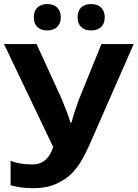

<svg xmlns="http://www.w3.org/2000/svg" viewBox="-20 -935 693 964"><path d="M33.2 -4.9V-127.4Q77.1 -109.4 141.1 -109.4Q164.6 -109.4 181.9 -116.2Q199.2 -123 213.4 -137.2Q234.9 -158.7 247.1 -196.8L0 -713.9H163.6L290.5 -436.5Q307.6 -394.5 317.1 -369.1Q326.7 -343.8 333.5 -319.8H338.9Q352.5 -371.6 377 -437.5L489.3 -713.9H651.4L431.2 -212.4Q396 -132.3 362.8 -89.6Q329.6 -46.9 284.2 -23.4Q230 9.8 147.9 9.8Q84 9.8 33.2 -4.9ZM369.6 -848.1Q369.6 -880.4 387.5 -897.5Q405.3 -914.6 437.5 -914.6Q469.7 -914.6 487.8 -896.7Q505.9 -878.9 505.9 -848.1Q505.9 -817.4 487.8 -799.8Q469.7 -782.2 437.5 -782.2Q405.3 -782.2 387.5 -799.6Q369.6 -816.9 369.6 -848.1ZM149.9 -848.1Q149.9 -879.9 167.7 -897.2Q185.5 -914.6 217.3 -914.6Q249 -914.6 267.1 -897Q285.2 -879.4 285.2 -848.1Q285.2 -817.4 267.1 -799.8Q249 -782.2 217.3 -782.2Q185.5 -782.2 167.7 -799.3Q149.9 -816.4 149.9 -848.1Z"/></svg>

Font: Viking Open Sans
Style: Bold
Weight: 700
Foundry: Ascender Corporation
Version: Version 2.001